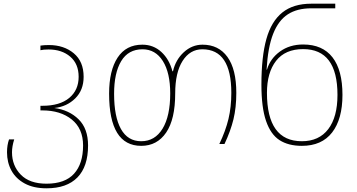

<svg xmlns="http://www.w3.org/2000/svg" viewBox="-20 -780 1935 1040"><path d="M18 45Q18 6 29 -25H57Q45 13 45 45Q45 117 92.5 166Q140 215 232 215Q332 215 381 161Q430 107 430 8Q430 -83 369 -132.5Q308 -182 209 -182H199V-207H210Q304 -207 355 -249.5Q406 -292 406 -364Q406 -434 360.5 -473Q315 -512 243 -512Q215 -512 199 -508V-533Q219 -536 245 -536Q326 -536 379.5 -491.5Q433 -447 433 -364Q433 -292 387.5 -247Q342 -202 274 -195Q355 -184 406 -133.5Q457 -83 457 8Q457 122 399.5 181Q342 240 232 240Q162 240 114 214Q66 188 42 144Q18 100 18 45Z M571 -273Q571 -398 617 -468Q663 -538 751 -538Q811 -538 854 -498.5Q897 -459 914 -394H917Q931 -456 975.5 -497Q1020 -538 1077 -538Q1164 -538 1212 -471.5Q1260 -405 1260 -277Q1260 -197 1244.5 -133.5Q1229 -70 1196 0H1168Q1202 -71 1217.5 -135.5Q1233 -200 1233 -277Q1233 -513 1076 -513Q1009 -513 969 -450Q929 -387 929 -274Q929 -134 880 -62Q831 10 745 10Q571 10 571 -273ZM902 -274Q902 -386 862 -449.5Q822 -513 752 -513Q675 -513 636.5 -449Q598 -385 598 -272Q598 -148 635 -81.5Q672 -15 745 -15Q819 -15 860.5 -83Q902 -151 902 -274Z M1396 -321Q1396 -473 1423 -569Q1450 -665 1509.5 -712.5Q1569 -760 1666 -760H1796V-735H1666Q1589 -735 1538.5 -702Q1488 -669 1459.5 -596.5Q1431 -524 1424 -403H1426Q1444 -463 1496.5 -501Q1549 -539 1622 -539Q1727 -539 1781 -469.5Q1835 -400 1835 -266Q1835 -135 1779 -62.5Q1723 10 1615 10Q1542 10 1494 -21Q1446 -52 1421 -125Q1396 -198 1396 -321ZM1808 -266Q1808 -514 1622 -514Q1525 -514 1475.5 -450.5Q1426 -387 1426 -277Q1426 -15 1615 -15Q1708 -15 1758 -80.5Q1808 -146 1808 -266Z"/></svg>

Font: Noto Sans Georgian Thin
Style: Regular
Weight: 250
Designer: Monotype Design team
Foundry: Monotype Imaging Inc.
Version: Version 1.000